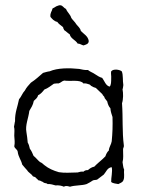

<svg xmlns="http://www.w3.org/2000/svg" viewBox="-20 -697 539 727"><path d="M401 -8C408 -2 419 -2 428 0C435 -4 444 -6 447 -14C453 -26 448 -44 450 -55C446 -62 446 -74 444 -83C448 -98 446 -112 446 -129C445 -137 450 -139 449 -146C442 -199 446 -251 442 -306C447 -321 447 -344 444 -359C446 -363 446 -370 447 -375C444 -391 447 -414 441 -427C432 -434 409 -437 401 -427C399 -420 402 -410 401 -400C401 -389 401 -374 395 -369C380 -373 376 -390 367 -402C356 -405 348 -411 340 -416C332 -422 321 -425 313 -432C300 -431 290 -434 280 -436C242 -440 198 -440 168 -427C159 -426 151 -423 143 -421C128 -408 114 -395 97 -384C89 -375 80 -366 74 -354C65 -345 61 -331 52 -321C47 -294 36 -271 37 -238C35 -232 35 -224 33 -217C36 -207 34 -195 34 -183C35 -169 37 -156 34 -143C36 -134 45 -132 47 -123C49 -103 60 -92 64 -74C70 -66 77 -59 83 -52C88 -43 99 -39 104 -30C107 -27 115 -28 116 -23C120 -21 122 -17 126 -14C134 -14 137 -9 143 -8C146 -2 157 -5 160 0C173 -1 181 3 190 5C203 4 213 6 222 10C230 5 237 8 245 10C264 4 290 6 308 0C317 -4 324 -9 332 -14C337 -16 343 -15 348 -17C357 -23 364 -30 373 -36C382 -46 386 -62 403 -64C407 -48 400 -22 401 -8ZM406 -254C407 -219 406 -193 403 -162C401 -149 393 -141 392 -127C386 -122 382 -114 379 -105C366 -91 350 -80 337 -66C327 -64 320 -59 313 -53C305 -53 300 -51 296 -47C287 -48 281 -46 274 -44C248 -44 226 -41 203 -45C182 -51 164 -59 149 -71L138 -80C136 -82 134 -82 132 -83C124 -89 116 -100 107 -107C103 -117 99 -126 93 -134C91 -143 89 -151 85 -157C84 -172 82 -183 80 -197C75 -223 88 -250 91 -277C98 -289 105 -299 108 -315C114 -321 122 -326 124 -336C134 -341 141 -349 148 -358C162 -363 172 -372 184 -380C189 -380 194 -382 201 -381C210 -383 214 -390 223 -392C247 -388 284 -397 296 -381C305 -382 310 -380 316 -378C323 -377 323 -371 329 -370C332 -367 338 -366 343 -364L368 -340C369 -334 376 -333 376 -326C379 -321 383 -318 386 -313C388 -303 392 -293 398 -287C399 -273 403 -264 406 -254ZM171 -633C178 -625 184 -617 197 -614C202 -606 211 -601 219 -594C219 -589 222 -587 223 -583C231 -578 236 -572 244 -567C248 -550 266 -546 274 -532C283 -532 288 -527 296 -525C305 -528 316 -530 316 -542C313 -561 297 -568 286 -580C284 -591 275 -597 269 -605C264 -614 256 -620 250 -629C246 -643 235 -650 230 -663C221 -667 218 -676 209 -677C204 -678 199 -675 193 -673C188 -670 184 -667 179 -665C177 -654 169 -649 171 -633Z"/></svg>

Font: FuturaRener
Style: Light
Weight: 300
Designer: BSozoo
Foundry: BSozoo
Version: Version 1.0